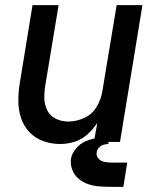

<svg xmlns="http://www.w3.org/2000/svg" viewBox="-20 -550 616 744"><path d="M213 8Q241 8 268.5 -0.5Q296 -9 318.5 -29Q341 -49 357 -74L344 0H445L532 -530H432L376 -193Q371 -163 353.5 -134.5Q336 -106 305.5 -92.5Q275 -79 245 -79Q220 -79 198 -89Q176 -99 164.5 -120Q153 -141 152 -166Q151 -191 155 -216L207 -530H106L57 -230Q51 -195 51 -160.5Q51 -126 61 -94.5Q71 -63 93 -39Q115 -15 147 -3.5Q179 8 213 8ZM413 174H458L473 80H413Q399 80 385 77.5Q371 75 361.5 64.5Q352 54 355 39Q356 30 363.5 22Q371 14 381 11Q391 8 400 8V-18Q378 -18 356 -15Q334 -12 312.5 -3Q291 6 275 25Q259 44 255 65Q252 88 260.5 109Q269 130 285.5 143.5Q302 157 323 164Q344 171 367 172.5Q390 174 413 174Z"/></svg>

Font: Iosevka Sparkle Medium Oblique
Style: Regular
Weight: 500
Italic angle: -9°
Designer: Belleve Invis
Foundry: Belleve Invis
Version: Version 4.5.0; ttfautohint (v1.8.3)